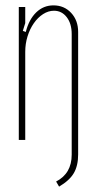

<svg xmlns="http://www.w3.org/2000/svg" viewBox="-20 -521 348 715"><path d="M179 -501Q219 -501 245 -473Q271 -445 271 -402V54Q271 96 255 123.5Q239 151 200 174L189 155Q247 125 247 55V-394Q247 -433 228.5 -457Q210 -481 181 -481Q160 -481 140.5 -468.5Q121 -456 106 -434.5Q91 -413 82.5 -385.5Q74 -358 74 -328V0H50V-495H74V-435L65 -406L76 -402Q88 -449 115 -475Q142 -501 179 -501Z"/></svg>

Font: Moniqa Thin Paragraph
Style: Regular
Weight: 100
Designer: Rajesh Rajput
Foundry: Rajesh Rajput
Version: Version 1.000